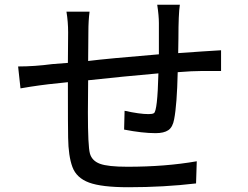

<svg xmlns="http://www.w3.org/2000/svg" viewBox="-20 -781 1040 806"><path d="M519 5Q407 5 354 -14.5Q301 -34 284 -80Q267 -126 266 -203Q265 -237 265 -436Q179 -428 108 -417Q87 -413 66 -410L56 -502Q125 -502 200 -512L265 -517L266 -645Q266 -689 259 -732H356Q351 -694 351 -647.5Q351 -601 350 -525Q430 -535 647 -553V-684Q647 -715 640 -761H735Q729 -722 729 -620Q729 -586 728 -558L828 -565Q867 -568 908 -570V-483H828Q788 -483 726 -478Q723 -342 711 -280Q705 -247 686.5 -234.5Q668 -222 633 -222Q578 -222 501 -237L503 -316Q566 -302 604 -302Q620 -302 626 -306Q641 -314 645 -473Q496 -460 350 -444L349 -309Q349 -167 357.5 -136.5Q366 -106 399.5 -93.5Q433 -81 515 -81Q675 -81 806 -104L803 -11Q668 5 519 5Z"/></svg>

Font: LXGW 975 Gothic SC
Style: Regular
Weight: 400
Version: Version 2.01;February 25, 2021